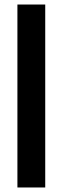

<svg xmlns="http://www.w3.org/2000/svg" viewBox="-20 -680 277 849"><path d="M57 149V-660H180V149Z"/></svg>

Font: Bricolage Grotesque 36pt SemiCondensed
Style: Bold
Weight: 700
Width: 4
Designer: Mathieu Triay
Foundry: Atelier Triay
Version: Version 1.001;gftools[0.9.33.dev8+g029e19f]